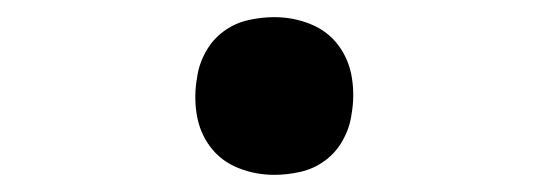

<svg xmlns="http://www.w3.org/2000/svg" viewBox="-20 -452 640 224"><path d="M300 -248Q278 -248 258 -256Q238 -264 225.5 -280.5Q213 -297 209.5 -318.5Q206 -340 210 -362Q212 -377 220 -391.5Q228 -406 241 -415.5Q254 -425 269.5 -428.5Q285 -432 300 -432Q322 -432 342 -424Q362 -416 374.5 -399.5Q387 -383 390.5 -361.5Q394 -340 390 -318Q388 -303 380 -288.5Q372 -274 359 -264.5Q346 -255 330.5 -251.5Q315 -248 300 -248Z"/></svg>

Font: Iosevka Curly Slab SmBdExObl
Style: Regular
Weight: 600
Width: 7
Italic angle: -9°
Monospace: yes
Designer: Belleve Invis
Foundry: Belleve Invis
Version: Version 11.1.0; ttfautohint (v1.8.3)